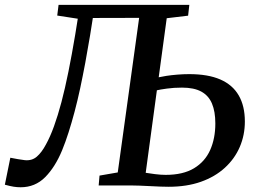

<svg xmlns="http://www.w3.org/2000/svg" viewBox="-52 -763 1055 790"><path d="M33 7.5Q18 7.5 4 5.2Q-10 3 -32 -3L-9.5 -114Q6 -111 21.5 -108.2Q37 -105.5 50 -104Q79 -101 99.2 -118.2Q119.5 -135.5 137 -168.5Q154.5 -200 170.2 -243.5Q186 -287 200.8 -342.8Q215.5 -398.5 229.5 -467.8Q243.5 -537 257.5 -620.5L268 -686L183.5 -699L189 -743H727L722 -698.5L634 -688L601 -445Q612 -447.5 632.5 -450.8Q653 -454 678 -456Q703 -458 726.5 -458Q804 -458 854.5 -436Q905 -414 930.2 -370.5Q955.5 -327 955.5 -263Q955.5 -207 934.5 -158.2Q913.5 -109.5 873 -72.5Q832.5 -35.5 774.5 -15Q716.5 5.5 642 5.5Q628.5 5.5 608.2 4.8Q588 4 565 2.8Q542 1.5 521 0.8Q500 0 485 0H354L357.5 -40.5L432.5 -53.5L520.5 -689.5L330 -689L318.5 -616.5Q309 -559 298.8 -504.2Q288.5 -449.5 277.8 -399.2Q267 -349 255 -303.8Q243 -258.5 230.2 -218.5Q217.5 -178.5 203.5 -144.5Q175 -75.5 133.8 -34Q92.5 7.5 33 7.5ZM629.5 -43.5Q701.5 -43.5 746.5 -70.8Q791.5 -98 812.8 -145.8Q834 -193.5 834 -255Q834 -304 820.2 -336.8Q806.5 -369.5 776.5 -386Q746.5 -402.5 697 -402.5Q663.5 -402.5 634.8 -398.5Q606 -394.5 593.5 -391.5L547.5 -52Q562.5 -49.5 586 -46.5Q609.5 -43.5 629.5 -43.5Z"/></svg>

Font: Merriweather 24pt Medium
Style: Italic
Weight: 500
Italic angle: -7.8°
Version: Version 2.101